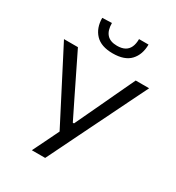

<svg xmlns="http://www.w3.org/2000/svg" viewBox="-221 -1086 1117 1219"><g transform="rotate(30 338.0 -477.0)"><path d="M201.4 0Q223.7 -45 246.6 -92Q269.6 -138.9 294.7 -190.8L131.5 -507.3Q105 -559 80.7 -605.9Q56.5 -652.8 25.3 -713H127.5Q149.9 -667.2 167.6 -631.2Q185.3 -595.1 200.5 -563.9Q215.8 -532.7 230.9 -501.9Q246 -471.1 263.6 -434.9L339.3 -281.3H348L419.1 -432.1Q436.7 -469.5 451.7 -501.4Q466.6 -533.4 481.3 -564.8Q496 -596.2 513 -632.1Q529.9 -668 551.2 -713H649.6Q617.8 -648.7 583.3 -578.5Q548.9 -508.3 520.4 -450.4L409.4 -224.8Q384.6 -173.6 355.2 -114Q325.7 -54.3 299 0ZM337.8 -788.9Q252.3 -788.9 210.4 -833.4Q168.5 -877.8 168.2 -951.3L237.8 -953.9Q237.8 -899.7 262.5 -872Q287.1 -844.4 337.8 -844.4Q371.9 -844.4 394.1 -856.5Q416.2 -868.6 427.1 -892.5Q438 -916.4 438 -951.3H507.6Q507.3 -877.8 466.1 -833.4Q424.9 -788.9 337.8 -788.9Z"/></g></svg>

Font: Commissioner Thin
Style: Regular
Weight: 100
Designer: Kostas Bartsokas
Foundry: Kostas Bartsokas
Version: Version 1.001;gftools[0.9.23]